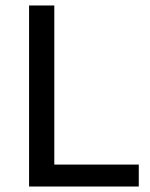

<svg xmlns="http://www.w3.org/2000/svg" viewBox="-20 -680 547 700"><path d="M86 0V-660H178V0ZM116 0V-80H486V0Z"/></svg>

Font: Bricolage Grotesque
Style: Regular
Weight: 400
Designer: Mathieu Triay
Foundry: Atelier Triay
Version: Version 1.001;gftools[0.9.33.dev8+g029e19f]